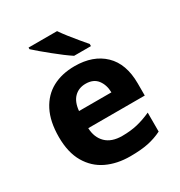

<svg xmlns="http://www.w3.org/2000/svg" viewBox="-181 -891 962 1027"><g transform="rotate(-30 300.0 -378.0)"><path d="M308 -557Q422 -557 488.5 -493Q555 -429 555 -308V-233H206Q208 -175 243 -140.5Q278 -106 343 -106Q395 -106 437 -116Q479 -126 523 -146V-29Q483 -9 438 0.5Q393 10 326 10Q245 10 182 -20Q119 -50 82.5 -112.5Q46 -175 46 -270Q46 -366 79 -430Q112 -494 170.5 -525.5Q229 -557 308 -557ZM312 -446Q269 -446 241.5 -418.5Q214 -391 209 -337H409Q408 -384 384 -415Q360 -446 312 -446ZM321 -766Q336 -744 357.5 -716.5Q379 -689 400.5 -663.5Q422 -638 438 -619V-606H334Q314 -619 288 -638.5Q262 -658 235 -680Q208 -702 184 -722Q160 -742 145 -756V-766Z"/></g></svg>

Font: Noto Sans Oriya
Style: Bold
Weight: 700
Designer: Amélie Bonet and Sol Matas
Foundry: Google LLC
Version: Version 2.006; ttfautohint (v1.8.4.7-5d5b)